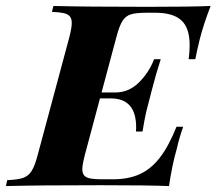

<svg xmlns="http://www.w3.org/2000/svg" viewBox="-63 -628 731 648"><path d="M647.9 -607.9Q623.5 -544.9 610.8 -494.1Q600.6 -452.1 596.2 -428.2H573.7Q577.1 -452.1 577.1 -475.1Q577.1 -534.2 548.8 -559.6Q520.5 -585 461.9 -585H431.2Q395.5 -585 377.9 -579.3Q360.4 -573.7 349.9 -556.6Q339.4 -539.6 329.6 -502L279.8 -315.9H326.2Q371.6 -315.9 405.8 -349.6Q439.9 -383.3 457 -428.2H479.5Q463.4 -378.9 448.2 -319.3L444.8 -306.2Q435.5 -271.5 430.4 -250Q425.3 -228.5 418 -184.1H396Q396.5 -188.5 396.5 -198.2Q396.5 -295.9 311 -295.9H274.4L223.6 -106Q214.8 -71.8 214.8 -57.1Q214.8 -43 221.4 -35.6Q228 -28.3 241.9 -25.6Q255.9 -22.9 281.2 -22.9H318.4Q369.6 -22.9 407.7 -39.8Q445.8 -56.6 476.1 -95.5Q506.3 -134.3 532.7 -200.2H555.2Q542 -163.1 533.2 -124Q518.6 -74.7 507.3 0Q438.5 -2.9 277.8 -2.9Q64.5 -2.9 -43 0L-38.6 -20Q-2.4 -21.5 15.4 -27.8Q33.2 -34.2 43.9 -51.3Q54.7 -68.4 64.5 -106L170.9 -502Q179.2 -534.2 179.2 -550.3Q179.2 -564.9 172.6 -572.8Q166 -580.6 152.1 -583.7Q138.2 -586.9 112.3 -587.9L117.2 -607.9Q223.6 -605 437 -605Q584 -605 647.9 -607.9Z"/></svg>

Font: TypoPRO Playfair Display SC
Style: Bold Italic
Weight: 700
Italic angle: -14.9847°
Designer: Claus Eggers Sørensen
Foundry: Claus Eggers Sørensen
Version: Version 1.004;PS 001.004;hotconv 1.0.70;makeotf.lib2.5.58329